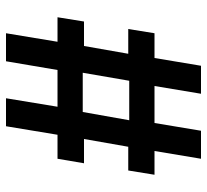

<svg xmlns="http://www.w3.org/2000/svg" viewBox="-45 -645 690 640"><g transform="rotate(90 300.0 -325.0)"><path d="M90.8 0 119.2 -171.7H37.5L51.7 -260H133.3L159.2 -407.5H76.7L90.8 -495H173.3L199.2 -650H292.5L266.7 -495H390L415.8 -650H509.2L483.3 -495H562.5L548.3 -407.5H469.2L443.3 -260H524.2L509.2 -171.7H429.2L400.8 0H307.5L335.8 -171.7H213.3L184.2 0ZM222.5 -255.8H353.3L380.8 -410.8H249.2Z"/></g></svg>

Font: Familjen Grotesk GF Medium
Style: Regular
Weight: 500
Designer: Anders Wikstroem, Jonas Baeckman, Matilda Gysing, Kristian Moeller
Foundry: Familjen STHLM AB
Version: Version 2.000; Beta; Release 4; Build 6